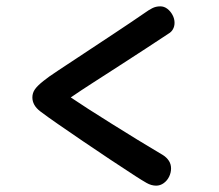

<svg xmlns="http://www.w3.org/2000/svg" viewBox="-20 -624 690 605"><path d="M472 -39Q457 -39 442 -47.5Q427 -56 407 -69Q370 -93 327 -121.5Q284 -150 241.5 -179Q199 -208 163.5 -232.5Q128 -257 107 -273Q94 -283 88 -294Q82 -305 82 -317Q82 -331 90 -342.5Q98 -354 117 -369Q130 -380 165 -403Q200 -426 246 -456.5Q292 -487 342 -520Q392 -553 437 -584Q448 -592 459.5 -598Q471 -604 485 -604Q497 -604 507 -596.5Q517 -589 523.5 -577Q530 -565 530 -552Q530 -541 525 -532Q520 -523 511 -518Q478 -496 438 -470Q398 -444 355.5 -416.5Q313 -389 274 -364Q235 -339 203 -317Q225 -302 258.5 -280.5Q292 -259 332 -234Q372 -209 413.5 -183.5Q455 -158 494 -135Q505 -128 512 -117.5Q519 -107 519 -93Q519 -80 513 -67.5Q507 -55 496 -47Q485 -39 472 -39Z"/></svg>

Font: Playpen Sans Medium
Style: Regular
Weight: 500
Designer: Laura Meseguer, Veronika Burian, José Scaglione
Foundry: TypeTogether
Version: Version 1.001